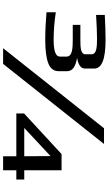

<svg xmlns="http://www.w3.org/2000/svg" viewBox="248 -947 699 1235"><g transform="rotate(90 597.5 -329.5)"><path d="M344 -408V-365C344 -338 308 -325 236 -325C176 -325 117 -330 59 -339V-279C120 -274 180 -271 236 -271C305 -271 355 -278 388 -291C421 -304 438 -326 438 -358V-411C438 -445 410 -466 355 -475L354 -476C399 -484 421 -501 421 -527V-586C421 -635 360 -659 236 -659C188 -659 135 -657 76 -654V-598C143 -602 193 -604 225 -604C278 -604 329 -603 329 -569V-529C329 -498 282 -497 236 -497H140V-448H236C292 -448 344 -445 344 -408ZM1135 -85V-136H1075V-376H971L710 -135V-85H985V0H1075V-85ZM985 -136H803L984 -305ZM290 0H391L906 -649H805Z"/></g></svg>

Font: Gamestation Extended
Style: Regular
Weight: 400
Width: 7
Designer: Jonas Hecksher
Foundry: Jonas Hecksher, Playtypeª, e-types AS
Version: Version 1.003